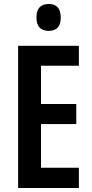

<svg xmlns="http://www.w3.org/2000/svg" viewBox="-20 -1037 463 964"><path d="M376 -93H71V-807H376V-707H186V-515H363V-414H186V-195H376ZM225 -1017Q285 -1017 285 -949Q285 -882 225 -882Q163 -882 163 -949Q163 -1017 225 -1017Z"/></svg>

Font: Noto Sans Kannada UI ExtraCondensed SemiBold
Style: Regular
Weight: 600
Width: 2
Designer: Jelle Bosma - Monotype Design Team
Foundry: Monotype Imaging Inc.
Version: Version 2.005; ttfautohint (v1.8.4.7-5d5b)